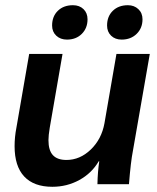

<svg xmlns="http://www.w3.org/2000/svg" viewBox="-20 -707 601 737"><path d="M36 -146Q36 -181 43 -217L92 -500H220L171 -217Q166 -187 166 -169Q166 -130 183 -111.5Q200 -93 235 -93Q287 -93 328.5 -133Q370 -173 381 -234L427 -500H555L490 -127Q482 -87 475 0H354Q355 -48 361 -88H359Q332 -42 284.5 -16Q237 10 181 10Q110 10 73 -29.5Q36 -69 36 -146ZM180 -609Q180 -644 202 -665.5Q224 -687 260 -687Q285 -687 300.5 -672Q316 -657 316 -633Q316 -599 294 -577Q272 -555 237 -555Q212 -555 196 -570Q180 -585 180 -609ZM391 -609Q391 -644 413 -665.5Q435 -687 471 -687Q495 -687 511 -672Q527 -657 527 -633Q527 -599 504.5 -577Q482 -555 447 -555Q422 -555 406.5 -570Q391 -585 391 -609Z"/></svg>

Font: Sarabun
Style: Bold Italic
Weight: 700
Italic angle: -10°
Designer: Suppakit Chalermlarp | Katatrad Co.,Ltd.
Foundry: Cadson Demak Co.,Ltd.
Version: Version 1.000; ttfautohint (v1.6)